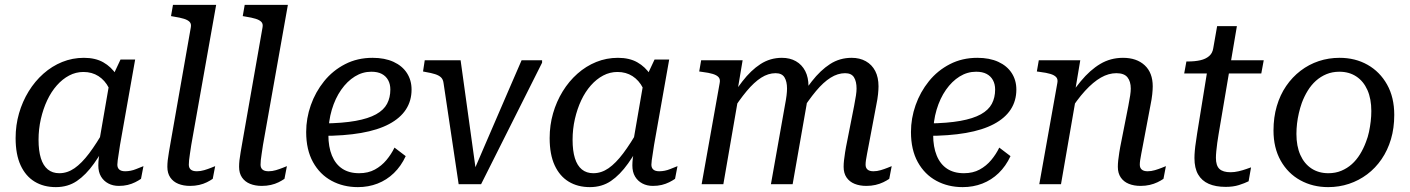

<svg xmlns="http://www.w3.org/2000/svg" viewBox="-20 -755 5779 787"><path d="M487 -377 446 -321Q442 -364 426 -395Q410 -426 383.5 -443Q357 -460 322 -460Q291 -460 263.5 -445.5Q236 -431 213 -405Q190 -379 173.5 -344Q157 -309 147.5 -267.5Q138 -226 138 -182Q138 -137 147.5 -106.5Q157 -76 176 -60.5Q195 -45 223 -45Q256 -45 285.5 -65.5Q315 -86 345.5 -126.5Q376 -167 410 -227L434 -199Q399 -132 365.5 -85Q332 -38 295 -13Q258 12 209 12Q159 12 122 -10.5Q85 -33 64.5 -77.5Q44 -122 44 -189Q44 -242 58 -290.5Q72 -339 97.5 -380.5Q123 -422 158 -453Q193 -484 235 -501Q277 -518 324 -518Q371 -518 403.5 -499.5Q436 -481 456.5 -449.5Q477 -418 487 -377ZM534 -511 472 -161Q469 -140 466.5 -124.5Q464 -109 462.5 -98Q461 -87 461 -80Q461 -67 469 -60Q477 -53 493 -53Q516 -53 538 -62Q560 -71 568 -74L558 -22Q548 -15 534 -8Q520 -1 503.5 3Q487 7 467 7Q443 7 424 -3Q405 -13 394 -31.5Q383 -50 383 -77Q383 -91 385 -107.5Q387 -124 392 -152L378 -124L430 -425L436 -430L474 -511Z M762 -642Q765 -657 757.5 -665Q750 -673 734 -678Q718 -683 692 -687L681 -689L689 -735H866L764 -161Q761 -140 758.5 -124.5Q756 -109 755 -98.5Q754 -88 754 -80Q754 -67 762 -60Q770 -53 787 -53Q802 -53 817 -57.5Q832 -62 844.5 -67Q857 -72 862 -74L852 -22Q842 -15 828 -8Q814 -1 796.5 3Q779 7 759 7Q732 7 711 -1.5Q690 -10 678 -27.5Q666 -45 666 -71Q666 -84 667.5 -98Q669 -112 672.5 -132Q676 -152 681 -181Z M1056 -642Q1059 -657 1051.5 -665Q1044 -673 1028 -678Q1012 -683 986 -687L975 -689L983 -735H1160L1058 -161Q1055 -140 1052.5 -124.5Q1050 -109 1049 -98.5Q1048 -88 1048 -80Q1048 -67 1056 -60Q1064 -53 1081 -53Q1096 -53 1111 -57.5Q1126 -62 1138.5 -67Q1151 -72 1156 -74L1146 -22Q1136 -15 1122 -8Q1108 -1 1090.5 3Q1073 7 1053 7Q1026 7 1005 -1.5Q984 -10 972 -27.5Q960 -45 960 -71Q960 -84 961.5 -98Q963 -112 966.5 -132Q970 -152 975 -181Z M1447 12Q1387 12 1339 -14Q1291 -40 1263 -90.5Q1235 -141 1235 -214Q1235 -270 1254 -324Q1273 -378 1308.5 -422Q1344 -466 1394.5 -492Q1445 -518 1507 -518Q1557 -518 1593 -501.5Q1629 -485 1648 -455.5Q1667 -426 1667 -388Q1667 -342 1644 -306.5Q1621 -271 1575 -246.5Q1529 -222 1460 -210Q1391 -198 1299 -198L1307 -249Q1385 -250 1437.5 -259.5Q1490 -269 1521.5 -286.5Q1553 -304 1566.5 -329.5Q1580 -355 1580 -388Q1580 -410 1571 -426.5Q1562 -443 1545 -452Q1528 -461 1502 -461Q1466 -461 1434.5 -441.5Q1403 -422 1378.5 -387Q1354 -352 1340 -305Q1326 -258 1326 -202Q1326 -153 1340.5 -117.5Q1355 -82 1383 -63.5Q1411 -45 1452 -45Q1489 -45 1516.5 -60Q1544 -75 1564 -99Q1584 -123 1597 -150L1643 -115Q1624 -74 1594.5 -45.5Q1565 -17 1527.5 -2.5Q1490 12 1447 12Z M1868 -508H1721L1714 -462L1724 -460Q1748 -456 1763.5 -451Q1779 -446 1787.5 -438Q1796 -430 1798 -415L1860 0H1952Q1983 -62 2014.5 -124.5Q2046 -187 2077 -249Q2108 -311 2139.5 -373.5Q2171 -436 2202 -498V-508H2118Q2093 -450 2067.5 -391.5Q2042 -333 2017 -274.5Q1992 -216 1966.5 -157.5Q1941 -99 1916 -40L1934 -32Z M2676 -377 2635 -321Q2631 -364 2615 -395Q2599 -426 2572.5 -443Q2546 -460 2511 -460Q2480 -460 2452.5 -445.5Q2425 -431 2402 -405Q2379 -379 2362.5 -344Q2346 -309 2336.5 -267.5Q2327 -226 2327 -182Q2327 -137 2336.5 -106.5Q2346 -76 2365 -60.5Q2384 -45 2412 -45Q2445 -45 2474.5 -65.5Q2504 -86 2534.5 -126.5Q2565 -167 2599 -227L2623 -199Q2588 -132 2554.5 -85Q2521 -38 2484 -13Q2447 12 2398 12Q2348 12 2311 -10.5Q2274 -33 2253.5 -77.5Q2233 -122 2233 -189Q2233 -242 2247 -290.5Q2261 -339 2286.5 -380.5Q2312 -422 2347 -453Q2382 -484 2424 -501Q2466 -518 2513 -518Q2560 -518 2592.5 -499.5Q2625 -481 2645.5 -449.5Q2666 -418 2676 -377ZM2723 -511 2661 -161Q2658 -140 2655.5 -124.5Q2653 -109 2651.5 -98Q2650 -87 2650 -80Q2650 -67 2658 -60Q2666 -53 2682 -53Q2705 -53 2727 -62Q2749 -71 2757 -74L2747 -22Q2737 -15 2723 -8Q2709 -1 2692.5 3Q2676 7 2656 7Q2632 7 2613 -3Q2594 -13 2583 -31.5Q2572 -50 2572 -77Q2572 -91 2574 -107.5Q2576 -124 2581 -152L2567 -124L2619 -425L2625 -430L2663 -511Z M2856 0H2945L3008 -364L3002 -377L3024 -508H2854L2846 -462L2860 -460Q2885 -457 2901.5 -452Q2918 -447 2925.5 -438.5Q2933 -430 2930 -415ZM3541 -161 3572 -325Q3577 -349 3579 -368.5Q3581 -388 3581 -401Q3581 -438 3567.5 -464Q3554 -490 3529 -504Q3504 -518 3471 -518Q3422 -518 3382.5 -492.5Q3343 -467 3307.5 -421.5Q3272 -376 3235 -315L3259 -290Q3294 -345 3324.5 -381.5Q3355 -418 3384.5 -436.5Q3414 -455 3444 -455Q3470 -455 3480.5 -438Q3491 -421 3491 -392Q3491 -380 3488.5 -363.5Q3486 -347 3481 -321L3453 -179Q3447 -150 3444 -130.5Q3441 -111 3439.5 -97.5Q3438 -84 3438 -71Q3438 -45 3450 -27.5Q3462 -10 3483 -1.5Q3504 7 3531 7Q3551 7 3568.5 3Q3586 -1 3600.5 -8Q3615 -15 3625 -22L3635 -74Q3630 -72 3617.5 -67Q3605 -62 3590 -57.5Q3575 -53 3560 -53Q3544 -53 3536 -60Q3528 -67 3528 -80Q3528 -88 3529.5 -98.5Q3531 -109 3534 -124.5Q3537 -140 3541 -161ZM3140 0H3229L3286 -325Q3288 -337 3289.5 -348Q3291 -359 3292 -368.5Q3293 -378 3293.5 -386Q3294 -394 3294 -401Q3294 -438 3280.5 -464Q3267 -490 3242.5 -504Q3218 -518 3185 -518Q3137 -518 3097.5 -492.5Q3058 -467 3023 -421.5Q2988 -376 2951 -315L2975 -290Q3010 -345 3040.5 -381.5Q3071 -418 3100 -436.5Q3129 -455 3159 -455Q3185 -455 3195.5 -438Q3206 -421 3206 -392Q3206 -380 3204 -363.5Q3202 -347 3197 -321Z M3926 12Q3866 12 3818 -14Q3770 -40 3742 -90.5Q3714 -141 3714 -214Q3714 -270 3733 -324Q3752 -378 3787.5 -422Q3823 -466 3873.5 -492Q3924 -518 3986 -518Q4036 -518 4072 -501.5Q4108 -485 4127 -455.5Q4146 -426 4146 -388Q4146 -342 4123 -306.5Q4100 -271 4054 -246.5Q4008 -222 3939 -210Q3870 -198 3778 -198L3786 -249Q3864 -250 3916.5 -259.5Q3969 -269 4000.5 -286.5Q4032 -304 4045.5 -329.5Q4059 -355 4059 -388Q4059 -410 4050 -426.5Q4041 -443 4024 -452Q4007 -461 3981 -461Q3945 -461 3913.5 -441.5Q3882 -422 3857.5 -387Q3833 -352 3819 -305Q3805 -258 3805 -202Q3805 -153 3819.5 -117.5Q3834 -82 3862 -63.5Q3890 -45 3931 -45Q3968 -45 3995.5 -60Q4023 -75 4043 -99Q4063 -123 4076 -150L4122 -115Q4103 -74 4073.5 -45.5Q4044 -17 4006.5 -2.5Q3969 12 3926 12Z M4240 0H4329L4392 -364L4386 -377L4408 -508H4238L4230 -462L4244 -460Q4269 -457 4285.5 -452Q4302 -447 4309.5 -438.5Q4317 -430 4314 -415ZM4665 -161 4696 -325Q4701 -349 4703 -368.5Q4705 -388 4705 -401Q4705 -457 4672 -487.5Q4639 -518 4583 -518Q4532 -518 4490 -493Q4448 -468 4410 -422Q4372 -376 4335 -315L4359 -290Q4394 -346 4427.5 -382.5Q4461 -419 4492.5 -437Q4524 -455 4556 -455Q4588 -455 4601.5 -438Q4615 -421 4615 -392Q4615 -380 4612.5 -363.5Q4610 -347 4605 -321L4577 -179Q4571 -150 4568 -130.5Q4565 -111 4563.5 -97.5Q4562 -84 4562 -71Q4562 -45 4574 -27.5Q4586 -10 4607 -1.5Q4628 7 4655 7Q4675 7 4692.5 3Q4710 -1 4724.5 -8Q4739 -15 4749 -22L4759 -74Q4754 -72 4741.5 -67Q4729 -62 4714 -57.5Q4699 -53 4684 -53Q4668 -53 4660 -60Q4652 -67 4652 -80Q4652 -88 4653.5 -98.5Q4655 -109 4658 -124.5Q4661 -140 4665 -161Z M5004 11Q4963 11 4934.5 -1.5Q4906 -14 4891 -40Q4876 -66 4876 -107Q4876 -120 4877.5 -137.5Q4879 -155 4882 -173.5Q4885 -192 4887 -208L4933 -492L4959 -508H5160L5150 -454H4834L4843 -503H4848Q4878 -503 4900 -508Q4922 -513 4936 -525Q4950 -537 4953 -557L4969 -648H5050L4975 -205Q4972 -188 4969.5 -169.5Q4967 -151 4965.5 -135Q4964 -119 4964 -108Q4964 -76 4978.5 -62.5Q4993 -49 5024 -49Q5040 -49 5057 -53Q5074 -57 5088 -62Q5102 -67 5108 -69L5098 -12Q5082 -4 5058.5 3.5Q5035 11 5004 11Z M5579 -173Q5587 -193 5591.5 -214.5Q5596 -236 5598.5 -257.5Q5601 -279 5601 -300Q5601 -350 5585 -386Q5569 -422 5539.5 -441.5Q5510 -461 5470 -461Q5441 -461 5417 -451Q5393 -441 5374 -424Q5355 -407 5340.5 -383.5Q5326 -360 5316 -333Q5309 -313 5304 -291.5Q5299 -270 5296.5 -248.5Q5294 -227 5294 -206Q5294 -156 5310 -120Q5326 -84 5355.5 -64.5Q5385 -45 5425 -45Q5454 -45 5478 -55Q5502 -65 5521 -82Q5540 -99 5554.5 -122.5Q5569 -146 5579 -173ZM5200 -220Q5200 -274 5213.5 -320Q5227 -366 5252 -402.5Q5277 -439 5311 -465Q5345 -491 5385.5 -504.5Q5426 -518 5471 -518Q5535 -518 5585.5 -489.5Q5636 -461 5665.5 -408.5Q5695 -356 5695 -284Q5695 -230 5681.5 -184.5Q5668 -139 5643 -102.5Q5618 -66 5584 -40.5Q5550 -15 5509.5 -1.5Q5469 12 5424 12Q5361 12 5310 -16Q5259 -44 5229.5 -96.5Q5200 -149 5200 -220Z"/></svg>

Font: Roboto Serif 20pt
Style: Italic
Weight: 400
Italic angle: -10°
Designer: Greg Gazdowicz
Foundry: Commercial Type
Version: Version 1.008